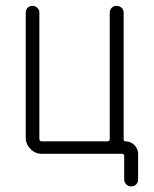

<svg xmlns="http://www.w3.org/2000/svg" viewBox="-20 -540 540 674"><path d="M127 0Q103.5 0 86.9 -17.1Q70.3 -34.2 70.3 -56.6V-496.1Q70.3 -505.9 77.1 -512.7Q84 -519.5 93.8 -519.5Q103.5 -519.5 110.8 -512.7Q118.2 -505.9 118.2 -496.1V-51.8Q118.2 -43.9 127 -43.9H356.4Q365.2 -43.9 365.2 -51.8V-495.1Q365.2 -505.9 372.1 -512.7Q378.9 -519.5 388.7 -519.5Q399.4 -519.5 406.7 -512.7Q414.1 -505.9 414.1 -495.1V-49.8Q414.1 -43.9 420.9 -43.9Q438.5 -43.9 451.7 -30.8Q464.8 -17.6 464.8 0V89.8Q464.8 99.6 458.5 106.9Q452.1 114.3 440.9 114.3Q429.7 114.3 422.9 106.9Q416 99.6 416 89.8V8.8Q416 0 408.2 0Z"/></svg>

Font: Rounded Mgen+ 2m light
Style: Regular
Weight: 200
Designer: [Source Han Sans]
Ryoko NISHIZUKA  (kana & ideographs); Paul D. Hunt (Latin, Greek & Cyrillic); Wenlong ZHANG  (bopomofo
Version: Version 1.059.20150602